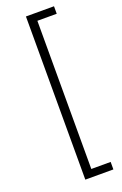

<svg xmlns="http://www.w3.org/2000/svg" viewBox="-176 -792 659 1035"><g transform="rotate(-20 153.0 -274.0)"><path d="M122 -742H283V-699H172V151H283V194H122Z"/></g></svg>

Font: Hilab Light
Style: Regular
Weight: 300
Designer: Cristianderson Lima
Foundry: Cristianderson
Version: Version 1.0